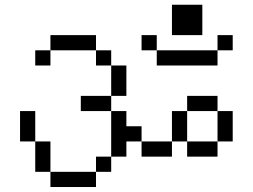

<svg xmlns="http://www.w3.org/2000/svg" viewBox="-20 -832 1040 790"><path d="M812.5 -687.5H687.5V-812.5H812.5ZM62.5 -375H125V-250H62.5ZM125 -250H187.5V-125H125ZM125 -625H187.5V-562.5H125ZM187.5 -125H375V-62.5H187.5ZM187.5 -687.5H375V-625H187.5ZM312.5 -437.5H437.5V-375H312.5ZM375 -187.5H437.5V-125H375ZM375 -625H437.5V-562.5H375ZM437.5 -375H500V-312.5H562.5V-250H500V-187.5H437.5ZM437.5 -562.5H500V-437.5H437.5ZM562.5 -250H687.5V-187.5H562.5ZM562.5 -687.5H625V-625H562.5ZM625 -625H875V-562.5H625ZM687.5 -375H750V-250H687.5ZM750 -250H875V-187.5H750ZM750 -437.5H875V-375H750ZM875 -375H937.5V-250H875ZM875 -687.5H937.5V-625H875Z"/></svg>

Font: ChillBitmapSE 16px
Style: Regular
Weight: 400
Designer: Designed by Warren2060
Foundry: ChillType
Version: Version 1.000